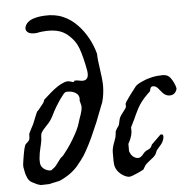

<svg xmlns="http://www.w3.org/2000/svg" viewBox="-53 -786 843 858"><g transform="rotate(-5 368.5 -357.5)"><path d="M346.7 -472.2Q352.5 -433.1 327.1 -429.7Q319.3 -428.7 308.6 -431.2Q297.4 -434.1 285.6 -433.1Q285.6 -425.8 275.9 -428.2Q275.9 -428.2 273.4 -429.2Q270.5 -430.2 266.1 -431.2Q264.2 -431.6 262.7 -432.1Q257.8 -433.1 252.4 -432.6Q241.2 -431.6 223.6 -422.4Q209.5 -415 192.9 -402.3Q181.6 -393.6 158.7 -373Q155.3 -369.6 143.6 -359.4Q143.6 -356.9 141.6 -353Q140.6 -350.1 140.1 -349.1Q139.6 -347.7 135.7 -342.8Q130.4 -336.9 127 -332Q121.1 -324.2 114.3 -315.9Q111.8 -313 110.8 -313Q106.9 -312 92.8 -274.4Q84.5 -252 77.6 -241.2Q77.6 -241.2 77.6 -241.2Q77.1 -241.2 73.5 -233.4Q69.8 -225.6 66.4 -219.2Q64.9 -216.8 64 -212.9Q64 -211.9 64 -211.4Q64 -211.4 63.5 -207.5Q63.5 -206.5 63.5 -206.5Q63.5 -201.7 63.5 -199.2Q63.5 -195.3 62.5 -191.4Q62 -189.5 62 -189Q61.5 -185.5 52.7 -176.8Q46.9 -171.4 45.4 -170.4Q41 -167 36.1 -147Q34.2 -138.2 31.2 -121.1Q28.3 -106 26.9 -94.7Q23.9 -76.7 24.9 -68.4Q25.4 -66.4 25.9 -63Q28.8 -45.4 32.2 -33.2Q35.6 -22.9 38.6 -17.1Q43.5 -7.3 50.3 -2Q53.2 0.5 58.1 2.9Q61.5 4.9 64.9 6.3Q71.3 9.3 76.7 12.2Q79.6 13.7 83.5 15.1Q85.4 15.6 85.9 15.6Q90.8 17.6 95.7 18.6L132.3 17.6L178.2 7.8Q198.2 0.5 219.2 -13.2Q234.4 -22.9 245.6 -33.2Q261.7 -46.9 281.2 -73.2Q290 -85 296.4 -94.2Q308.1 -112.3 324.2 -144Q332 -159.7 338.9 -174.3Q344.2 -186.5 356 -213.4Q366.7 -238.3 367.7 -240.2Q374 -254.9 394 -308.1Q399.9 -323.7 400.9 -325.2Q402.3 -328.6 405.8 -344.7Q412.6 -380.4 411.1 -410.6Q410.2 -431.2 404.8 -468.3Q397 -519.5 397 -543.9Q387.2 -581.1 368.7 -614.7Q349.6 -649.4 325.7 -674.3Q296.4 -705.6 260.7 -720.7Q224.1 -736.8 176.3 -733.9Q166.5 -733.4 158.7 -732.4Q144 -730.5 132.8 -727.1Q112.8 -721.7 102.1 -711.4Q92.8 -702.6 89.4 -691.9Q85 -677.2 95.7 -668Q103 -661.1 119.1 -659.7Q132.8 -658.7 140.6 -660.6Q147.9 -662.6 162.1 -664.1Q209.5 -668.9 241.2 -657.7Q266.1 -648.9 287.1 -627Q304.7 -609.4 314.5 -589.4Q327.6 -563.5 341.3 -500Q344.7 -482.4 346.7 -472.2ZM100.6 -78.1Q99.6 -86.4 100.1 -99.1Q101.1 -111.3 103.5 -125.5Q105.5 -135.7 109.4 -152.3Q111.3 -159.7 111.8 -162.6Q114.3 -172.4 115.2 -180.2Q115.2 -183.1 115.7 -188.5Q116.2 -195.3 116.7 -201.7Q117.2 -206.1 118.2 -210Q120.6 -217.3 129.9 -228Q134.8 -233.9 145 -244.6Q149.9 -250 152.3 -252.4Q165 -266.1 176.3 -289.1Q184.1 -305.7 195.8 -325.2Q215.3 -357.4 230.5 -375.5Q238.3 -384.8 242.2 -385.7Q242.7 -386.2 244.6 -386.2Q251.5 -387.2 260.3 -386.2Q270.5 -385.3 278.3 -381.8Q287.6 -378.4 293.5 -372.1Q300.3 -365.2 301.8 -355Q302.7 -350.1 301.8 -346.7Q300.8 -343.8 301.8 -339.8Q301.8 -339.8 307.1 -319.3Q308.1 -310.5 305.7 -298.8Q304.2 -291 300.3 -279.3Q297.4 -271 294.9 -264.6Q290.5 -252.4 288.6 -244.6Q285.6 -231.9 275.4 -210.9Q266.6 -192.9 254.4 -172.4Q242.2 -151.9 229 -133.8Q215.8 -115.2 209.5 -107.9Q206.1 -103.5 203.6 -101.6Q202.1 -100.1 199.7 -98.1Q196.8 -96.2 194.8 -94.2Q192.9 -92.3 192.4 -91.3Q191.9 -90.3 187.7 -85.2Q183.6 -80.1 177.2 -71.3Q174.3 -67.4 170.9 -63Q166.5 -57.6 165.5 -56.6Q165 -56.6 165 -56.2Q161.1 -52.7 158.2 -50.8Q155.8 -48.8 149.9 -44.4Q149.4 -44.4 147.5 -43Q147.5 -43 146.5 -43Q141.1 -42 133.3 -44.4Q126 -46.4 119.6 -50.3Q112.3 -54.7 108.4 -60.1Q102.1 -67.4 100.6 -78.1Z M428.7 -99.6Q428.7 -108.9 431.2 -119.1Q432.6 -125.5 436 -136.2Q438 -141.1 439.5 -145Q443.8 -157.2 446.3 -165Q446.8 -167 447.3 -169.9Q448.2 -174.3 448.7 -179.7Q449.2 -183.1 449.7 -188Q449.7 -190.4 449.7 -190.9L456.5 -203.6Q457.5 -204.6 461.4 -210.4Q464.8 -215.8 465.3 -216.3Q466.3 -218.3 467.8 -223.6Q468.3 -226.1 469.2 -230.7Q470.2 -235.4 471.2 -239.3Q472.2 -243.7 472.7 -245.6Q474.6 -252 480 -260.3Q482.9 -264.6 489.3 -272.9Q492.7 -277.3 494.1 -279.3Q502 -289.1 504.9 -295.4V-311Q504.9 -312.5 508.8 -318.8Q512.7 -325.2 522 -337.9Q524.9 -341.8 529.8 -348.6Q539.1 -360.8 545.4 -369.1Q551.3 -377 556.2 -383.3Q560.1 -388.2 568.8 -393.6Q577.6 -398.9 590.3 -404.3Q607.4 -412.1 623.5 -416Q637.7 -419.9 654.3 -421.9Q670.9 -423.3 680.2 -423.3Q699.2 -423.3 710 -413.1Q715.3 -408.2 721.7 -397.5Q728.5 -386.7 732.4 -376Q737.3 -364.3 737.3 -356.4Q733.4 -343.3 724.1 -335.9Q716.3 -330.1 704.1 -330.1Q690.9 -330.1 679.2 -339.4Q672.4 -344.7 663.6 -356.4Q658.7 -362.8 655.8 -365.7Q646 -377.4 633.8 -377.4Q625.5 -377.4 622.1 -370.6Q620.1 -366.7 618.2 -356.4Q602.5 -342.3 590.8 -329.1Q578.6 -315.4 568.8 -300.8Q559.6 -286.6 550.8 -267.6Q544.4 -254.4 543 -251.5Q536.1 -234.9 531.7 -227.1Q530.8 -225.1 528.8 -221.2Q524.9 -213.9 521.5 -206.5Q520.5 -204.6 520 -203.6V-182.6Q518.6 -168.5 512.2 -152.8Q507.8 -141.1 501.5 -130.9V-98.1Q502.9 -93.3 505.4 -88.4Q508.8 -81.5 513.2 -76.7Q518.1 -71.3 523.9 -68.4Q531.2 -64 539.1 -64Q545.4 -64 550.8 -67.4Q554.2 -69.3 558.6 -73.7Q561.5 -77.1 564 -80.1Q568.4 -85.9 574.7 -90.8Q579.6 -94.2 585.9 -96.7Q589.8 -98.6 592.8 -100.1Q597.2 -103 599.6 -106.4Q603 -110.4 605.5 -118.2L646.5 -158.2Q646.5 -159.2 649.9 -159.7Q650.9 -159.7 651.4 -159.7Q652.8 -159.7 654.3 -159.7Q660.2 -158.7 660.2 -149.4Q660.2 -142.6 657.2 -134.8Q654.3 -126 647.9 -117.2Q644 -112.3 638.7 -106.4Q631.3 -98.6 627.9 -93.8Q624 -88.9 622.1 -83Q621.6 -81.1 620.6 -78.6Q617.7 -71.8 609.9 -64Q605 -59.1 590.3 -47.9Q590.3 -47.9 590.3 -47.9Q575.7 -36.6 569.8 -29.8L558.1 -10.3Q556.6 -8.8 545.9 -3.9Q539.1 -0.5 531.2 2.9Q518.1 8.8 508.8 12.2Q498.5 16.1 492.7 16.1Q486.8 16.1 477.5 12.7Q467.3 8.3 458 1.5Q450.2 -4.9 443.8 -12.2Q437 -21 433.6 -29.8Q430.7 -36.6 429.7 -45.4Q428.7 -51.8 428.7 -60.1Z"/></g></svg>

Font: IM FELL English
Style: Italic
Weight: 400
Italic angle: -18°
Designer: Igino Marini
Foundry: Igino Marini
Version: 3.00